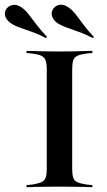

<svg xmlns="http://www.w3.org/2000/svg" viewBox="-70 -784 447 804"><path d="M169.4 -2.4Q142.7 -2.4 119.4 -2Q96 -1.6 76.2 -1.2Q56.5 -0.8 41.1 0V-8.9L65.3 -11.3Q90.3 -15.3 103.2 -21Q116.1 -26.6 121 -39.9Q125.8 -53.2 125.8 -78.2V-492.7Q125.8 -517.7 121 -531Q116.1 -544.4 103.2 -550.4Q90.3 -556.5 65.3 -559.7L41.1 -562.1V-571Q56.5 -571 76.2 -570.2Q96 -569.4 119.4 -569Q142.7 -568.5 169.4 -568.5H179H188.7Q215.3 -568.5 238.7 -569Q262.1 -569.4 281.9 -570.2Q301.6 -571 316.9 -571V-562.1L291.9 -559.7Q266.9 -556.5 254 -550.4Q241.1 -544.4 236.7 -531Q232.3 -517.7 232.3 -492.7V-78.2Q232.3 -53.2 236.7 -39.9Q241.1 -26.6 254 -21Q266.9 -15.3 291.9 -11.3L316.9 -8.9V0Q301.6 -0.8 281.9 -1.2Q262.1 -1.6 238.7 -2Q215.3 -2.4 188.7 -2.4H179ZM123.4 -624.2Q91.1 -641.1 61.7 -651.2Q32.3 -661.3 9.7 -669.8Q-12.9 -678.2 -27.4 -688.7Q-44.4 -701.6 -48.4 -717.7Q-52.4 -733.9 -42.7 -747.6Q-33.1 -760.5 -15.3 -763.3Q2.4 -766.1 21 -752.4Q36.3 -741.9 50.8 -723Q65.3 -704 83.5 -680.2Q101.6 -656.5 126.6 -629.8ZM319.4 -624.2Q287.1 -641.1 258.1 -651.2Q229 -661.3 206.5 -669.8Q183.9 -678.2 168.5 -688.7Q151.6 -701.6 147.6 -717.7Q143.5 -733.9 153.2 -747.6Q163.7 -762.1 181 -764.1Q198.4 -766.1 217.7 -752.4Q233.9 -741.1 248.4 -722.2Q262.9 -703.2 280.2 -679.8Q297.6 -656.5 322.6 -629.8Z"/></svg>

Font: Playfair 144pt SemiExpanded SemiBold
Style: Regular
Weight: 600
Width: 6
Designer: Claus Eggers Sørensen
Foundry: Claus Eggers Sørensen
Version: Version 2.203